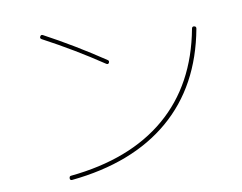

<svg xmlns="http://www.w3.org/2000/svg" viewBox="-77 -811 1154 914"><g transform="rotate(-10 500.0 -353.5)"><path d="M173.8 -686.5Q165 -691.4 169.9 -700.2Q174.8 -709 183.6 -704.1Q324.2 -628.9 465.8 -534.2Q474.6 -529.3 469.7 -519.5Q464.8 -511.7 456.1 -517.6Q322.3 -607.4 173.8 -686.5ZM190.4 -9.8Q190.4 -20.5 198.2 -21.5Q488.3 -49.8 663.6 -199.2Q838.9 -348.6 887.7 -611.3Q889.6 -622.1 899.9 -620.1Q910.2 -618.2 908.2 -607.4Q858.4 -337.9 677.7 -184.1Q497.1 -30.3 200.2 -1Q190.4 -1 190.4 -9.8Z"/></g></svg>

Font: Rounded-X Mgen+ 1mn thin
Style: Regular
Weight: 100
Designer: [Source Han Sans]
Ryoko NISHIZUKA  (kana & ideographs); Paul D. Hunt (Latin, Greek & Cyrillic); Wenlong ZHANG  (bopomofo
Version: Version 1.059.20150602